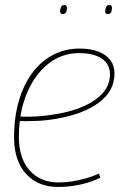

<svg xmlns="http://www.w3.org/2000/svg" viewBox="-20 -733 481 763"><path d="M55 -270Q89 -268 128.5 -270.5Q168 -273 206 -280Q304 -297 360.5 -338Q417 -379 417 -437Q417 -479 384 -500.5Q351 -522 294 -522Q226 -522 172 -479.5Q118 -437 86.5 -361.5Q55 -286 55 -188Q55 -133 74 -92.5Q93 -52 128.5 -30Q164 -8 213 -8Q239 -8 265.5 -12Q292 -16 319 -23.5Q346 -31 373 -43L379 -27Q343 -9 299 0.5Q255 10 212 10Q157 10 117.5 -14Q78 -38 57 -82Q36 -126 36 -187Q36 -268 55 -332.5Q74 -397 108.5 -443.5Q143 -490 191 -515Q239 -540 296 -540Q340 -540 371 -528Q402 -516 418.5 -494Q435 -472 435 -441Q435 -372 374 -326Q313 -280 204 -261Q165 -254 125 -252.5Q85 -251 51 -252ZM409 -677Q403 -677 400.5 -680Q398 -683 398 -688Q398 -698 402 -705.5Q406 -713 414 -713Q421 -713 423 -709.5Q425 -706 425 -701Q425 -690 421 -683.5Q417 -677 409 -677ZM230 -677Q224 -677 221.5 -680Q219 -683 219 -687Q219 -697 222.5 -705Q226 -713 235 -713Q242 -713 244 -709.5Q246 -706 246 -701Q246 -690 242 -683.5Q238 -677 230 -677Z"/></svg>

Font: Georama ExtraCondensed Thin Thin
Style: Italic
Weight: 250
Italic angle: -9°
Version: Version 1.001